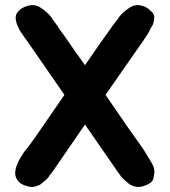

<svg xmlns="http://www.w3.org/2000/svg" viewBox="-20 -736 669 757"><path d="M579 -92Q590 -72 588.5 -57Q587 -42 585 -32Q582 -21 570.5 -13.5Q559 -6 545 -2Q527 3 515 0Q500 -3 490 -10Q484 -15 479 -19.5Q474 -24 469 -28Q464 -33 460 -37Q456 -41 454 -45Q452 -49 450.5 -50.5Q449 -52 448 -53L315 -245L183 -53Q182 -52 180.5 -50.5Q179 -49 176 -45Q174 -41 170.5 -37Q167 -33 163 -28Q158 -24 152 -19.5Q146 -15 141 -10Q135 -6 128.5 -4Q122 -2 116 0Q103 3 88 -2Q57 -9 45 -32Q39 -44 40 -57.5Q41 -71 46.5 -85Q52 -99 59.5 -112Q67 -125 75 -137Q79 -142 82.5 -146Q86 -150 90 -155Q103 -172 115 -189.5Q127 -207 141 -227L234 -362L97 -560L85 -577Q81 -583 77 -588Q73 -593 69 -600Q65 -605 61 -611Q57 -617 54 -625Q51 -631 48.5 -636.5Q46 -642 44 -650Q41 -662 42 -672Q45 -685 55 -694Q59 -699 64.5 -702Q70 -705 75 -708Q85 -712 93 -714Q101 -716 110 -716Q128 -715 144 -703Q164 -690 180 -671Q187 -660 194 -650.5Q201 -641 209 -631L210 -627Q235 -594 255.5 -563.5Q276 -533 301 -499Q305 -494 308 -489Q311 -484 315 -479Q319 -484 322 -489Q325 -494 329 -499Q352 -533 373.5 -563.5Q395 -594 419 -627L421 -631Q429 -641 436.5 -650.5Q444 -660 451 -671Q467 -690 487 -703Q502 -715 521 -716Q537 -716 555 -708Q567 -701 573 -694Q585 -685 588 -672Q589 -662 586 -650Q584 -642 581.5 -636.5Q579 -631 574 -625Q568 -610 561 -600Q557 -593 553 -588Q549 -583 546 -577L534 -560L396 -362L489 -227L543 -151Q552 -136 561 -122Q570 -108 579 -92Z"/></svg>

Font: Jua
Style: Regular
Weight: 400
Version: Version 1.001